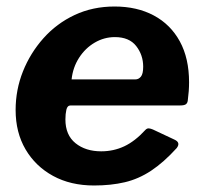

<svg xmlns="http://www.w3.org/2000/svg" viewBox="-20 -560 626 590"><path d="M269 10Q197 10 143 -19.5Q89 -49 58.5 -101Q28 -153 28 -222Q28 -284 50.5 -340.5Q73 -397 113.5 -442.5Q154 -488 209.5 -514Q265 -540 332 -540Q401 -540 452.5 -512.5Q504 -485 532.5 -433Q561 -381 561 -307Q561 -294 560 -280Q559 -266 557 -251Q556 -243 551 -239.5Q546 -236 534 -236H197Q187 -236 184 -223Q181 -210 181 -193Q181 -145 212 -120Q243 -95 291 -95Q329 -95 362 -110.5Q395 -126 427 -161Q432 -166 437.5 -165.5Q443 -165 450 -162L516 -131Q536 -122 523 -105Q483 -61 444.5 -35.5Q406 -10 363.5 0Q321 10 269 10ZM396 -316Q406 -316 413 -324.5Q420 -333 420 -355Q420 -391 398.5 -418.5Q377 -446 333 -446Q300 -446 271 -429Q242 -412 223 -382.5Q204 -353 200 -316Z"/></svg>

Font: Libre Franklin
Style: Bold Italic
Weight: 700
Italic angle: -8°
Designer: Pablo Impallari, Rodrigo Fuenzalida, Nhung Nguyen
Foundry: Impallari Type
Version: Version 3.000